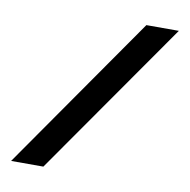

<svg xmlns="http://www.w3.org/2000/svg" viewBox="-80 -788 857 867"><g transform="rotate(10 349.0 -355.0)"><path d="M670.9 -710 174.8 0H26.9L522 -710Z"/></g></svg>

Font: Rawline
Style: Bold
Weight: 700
Designer: Matt McInerney, Pablo Impallari, Rodrigo Fuenzalida
Foundry: Matt McInerney, Pablo Impallari, Rodrigo Fuenzalida
Version: Version 4.020;PS 004.020;hotconv 1.0.88;makeotf.lib2.5.64775